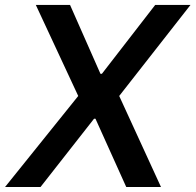

<svg xmlns="http://www.w3.org/2000/svg" viewBox="-38 -747 781 767"><path d="M241.8 -727.3H105.1L274.5 -363.6L-17.8 0H123.9L337.7 -272.7H343.4L466.3 0H605.1L438.2 -363.6L723 -727.3H582L369 -452.1H363.3Z"/></svg>

Font: Magic Ui Pro Semi Bold
Style: Italic
Weight: 600
Italic angle: -9.39999°
Designer: Stefan Endress, Andreas Faust
Version: Version 1.000;FEAKit 1.0